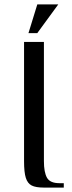

<svg xmlns="http://www.w3.org/2000/svg" viewBox="-20 -850 325 870"><path d="M89 -120V-660H179V-120Q179 -69 193 -44.5Q207 -20 249 -20H269V0H179Q142 0 123.5 -9.5Q105 -19 97 -44Q89 -69 89 -120ZM109 -700 149 -830H244L149 -700Z"/></svg>

Font: Philosopher
Style: Regular
Weight: 400
Designer: Jovanny Lemonad
Foundry: Jovanny Lemonad
Version: Version 2.000